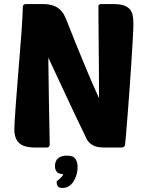

<svg xmlns="http://www.w3.org/2000/svg" viewBox="-20 -730 728 950"><path d="M499 0Q458 0 438 -12Q418 -24 409 -42Q357 -149 311.5 -247Q266 -345 219 -445Q220 -337 222 -230Q224 -123 226 -15Q226 0 210 0H155Q98 0 74.5 -22.5Q51 -45 51 -89Q51 -101 52.5 -129.5Q54 -158 57 -197Q60 -236 63.5 -282.5Q67 -329 71 -377Q77 -453 81 -503Q85 -553 87.5 -587.5Q90 -622 91 -646.5Q92 -671 93 -695Q93 -710 109 -710H189Q222 -710 243 -702.5Q264 -695 277.5 -682Q291 -669 299 -652.5Q307 -636 314 -618Q338 -556 356.5 -511Q375 -466 389 -432Q403 -398 413.5 -373Q424 -348 433 -327Q442 -306 451 -286.5Q460 -267 470 -244Q470 -303 469.5 -365.5Q469 -428 468.5 -487.5Q468 -547 467.5 -602Q467 -657 467 -701Q467 -710 484 -710H539Q572 -710 591.5 -703.5Q611 -697 622 -684.5Q633 -672 636.5 -654Q640 -636 640 -613Q640 -588 637 -536.5Q634 -485 630 -421Q626 -357 621 -288.5Q616 -220 611.5 -162Q607 -104 603.5 -63.5Q600 -23 599 -16Q599 -8 593.5 -4Q588 0 581 0ZM292 131Q269 131 260.5 120Q252 109 252 92Q252 66 267.5 53Q283 40 311 40Q343 40 353.5 56.5Q364 73 364 96Q364 116 358.5 135Q353 154 343.5 168.5Q334 183 320 191.5Q306 200 290 200Q270 200 265 190Q260 180 260 168Q260 167 265 163Q270 159 276 154Q282 149 287 143Q292 137 292 131Z"/></svg>

Font: PoetsenOne
Style: Regular
Weight: 400
Designer: Rodrigo Fuenzalida, Pablo Impallari
Foundry: Pablo Impallari, Rodrigo Fuenzalida
Version: Version 1.000; ttfautohint (v0.8) -G 200 -r 50